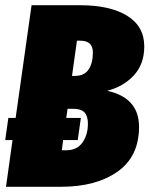

<svg xmlns="http://www.w3.org/2000/svg" viewBox="-27 -716 573 736"><path d="M506 -230Q506 -116 423.5 -58Q341 0 207 0H-4L21 -179H-7L5 -264H33L94 -696H280Q395 -696 460.5 -655.5Q526 -615 526 -538Q526 -470 486 -427Q446 -384 384 -368Q506 -341 506 -230ZM329 -515Q329 -560 281 -560H268L249 -425H260Q296 -425 312.5 -449.5Q329 -474 329 -515ZM310 -242Q310 -271 297 -285Q284 -299 253 -299H232L227 -264H283L271 -179H215L210 -140H227Q268 -140 289 -169.5Q310 -199 310 -242Z"/></svg>

Font: Fira Sans Extra Condensed Black
Style: Italic
Weight: 900
Width: 3
Italic angle: -8°
Designer: Carrois Corporate & Edenspiekermann AG
Foundry: Carrois Corporate GbR & Edenspiekermann AG
Version: Version 4.203